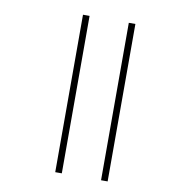

<svg xmlns="http://www.w3.org/2000/svg" viewBox="-73 -685 657 747"><g transform="rotate(10 255.0 -311.0)"><path d="M376 -622H402V0H376ZM195 -622H221V0H195Z"/></g></svg>

Font: Noto Sans SemiCondensed Thin
Style: Regular
Weight: 100
Width: 4
Designer: Monotype Design Team
Foundry: Monotype Imaging Inc.
Version: Version 2.013; ttfautohint (v1.8.4.7-5d5b)